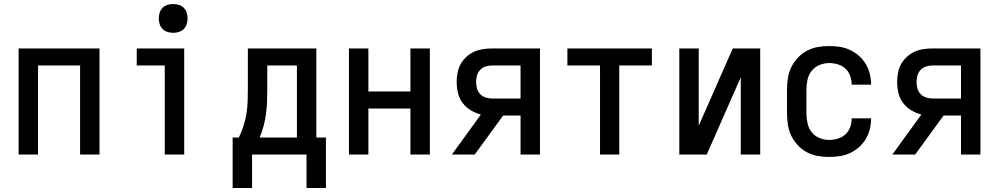

<svg xmlns="http://www.w3.org/2000/svg" viewBox="-20 -772 4990 959"><path d="M73 0V-530H477V0H380V-445H170V0Z M803 0V-445H663V-530H900V0ZM845 -608Q831 -608 816.5 -612.5Q802 -617 792 -627Q782 -637 777.5 -651.5Q773 -666 773 -680Q773 -694 777.5 -708.5Q782 -723 792 -733Q802 -743 816.5 -747.5Q831 -752 845 -752Q859 -752 873.5 -747.5Q888 -743 898 -733Q908 -723 912.5 -708.5Q917 -694 917 -680Q917 -666 912.5 -651.5Q908 -637 898 -627Q888 -617 873.5 -612.5Q859 -608 845 -608Z M1142 167V-85H1173Q1187 -114 1196.5 -144Q1206 -174 1211 -205Q1216 -236 1217 -268Q1218 -300 1218 -331V-530H1560V-85H1608V167H1511V0H1239V167ZM1277 -85H1463V-445H1315V-331Q1315 -300 1314 -268.5Q1313 -237 1309 -206Q1305 -175 1297 -144.5Q1289 -114 1277 -85Z M1723 0V-530H1820V-315H2030V-530H2127V0H2030V-230H1820V0Z M2351 0H2237L2382 -200Q2355 -207 2331 -221.5Q2307 -236 2290.5 -258Q2274 -280 2267.5 -307.5Q2261 -335 2261 -363Q2261 -386 2265.5 -409Q2270 -432 2281 -452Q2292 -472 2309.5 -488Q2327 -504 2348 -513.5Q2369 -523 2392 -526.5Q2415 -530 2438 -530H2677V0H2580V-195H2493ZM2438 -280H2580V-445H2438Q2422 -445 2406 -440Q2390 -435 2378.5 -423Q2367 -411 2362.5 -395Q2358 -379 2358 -363Q2358 -346 2362.5 -330Q2367 -314 2378.5 -302Q2390 -290 2406 -285Q2422 -280 2438 -280Z M2977 0V-445H2814V-530H3236V-445H3073V0Z M3373 0V-530H3470V-144L3640 -530H3777V0H3680V-386L3510 0Z M4121 12Q4093 12 4064.5 7Q4036 2 4010.5 -11.5Q3985 -25 3965 -46.5Q3945 -68 3932.5 -93.5Q3920 -119 3915.5 -147.5Q3911 -176 3911 -205V-325Q3911 -354 3915.5 -382.5Q3920 -411 3932.5 -436.5Q3945 -462 3965 -483.5Q3985 -505 4010.5 -518.5Q4036 -532 4064.5 -537Q4093 -542 4121 -542Q4148 -542 4174.5 -538Q4201 -534 4225.5 -522.5Q4250 -511 4270.5 -493Q4291 -475 4304.5 -452Q4318 -429 4324.5 -403Q4331 -377 4331 -350V-349H4234V-350Q4234 -372 4226.5 -393Q4219 -414 4203 -429Q4187 -444 4165 -450.5Q4143 -457 4121 -457Q4097 -457 4073.5 -447.5Q4050 -438 4034.5 -418.5Q4019 -399 4013.5 -374.5Q4008 -350 4008 -325V-205Q4008 -180 4013.5 -155.5Q4019 -131 4034.5 -111.5Q4050 -92 4073.5 -82.5Q4097 -73 4121 -73Q4143 -73 4165 -79.5Q4187 -86 4203 -101Q4219 -116 4226.5 -137Q4234 -158 4234 -180V-181H4331V-180Q4331 -153 4324.5 -127Q4318 -101 4304.5 -78Q4291 -55 4270.5 -37Q4250 -19 4225.5 -7.5Q4201 4 4174.5 8Q4148 12 4121 12Z M4551 0H4437L4582 -200Q4555 -207 4531 -221.5Q4507 -236 4490.5 -258Q4474 -280 4467.5 -307.5Q4461 -335 4461 -363Q4461 -386 4465.5 -409Q4470 -432 4481 -452Q4492 -472 4509.5 -488Q4527 -504 4548 -513.5Q4569 -523 4592 -526.5Q4615 -530 4638 -530H4877V0H4780V-195H4693ZM4638 -280H4780V-445H4638Q4622 -445 4606 -440Q4590 -435 4578.5 -423Q4567 -411 4562.5 -395Q4558 -379 4558 -363Q4558 -346 4562.5 -330Q4567 -314 4578.5 -302Q4590 -290 4606 -285Q4622 -280 4638 -280Z"/></svg>

Font: Lode Dark
Style: Bold
Weight: 700
Monospace: yes
Designer: Belleve Invis
Foundry: Belleve Invis
Version: Version 29.2.0; ttfautohint (v1.8.3)